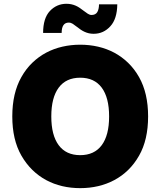

<svg xmlns="http://www.w3.org/2000/svg" viewBox="-20 -970 835 1000"><path d="M91.3 -568.5Q115.4 -611.5 148.3 -643.1Q181.1 -674.7 220.5 -695.7Q259.9 -716.6 304.9 -726.9Q349.8 -737.2 397.7 -737.2Q446 -737.2 490.8 -726.9Q535.5 -716.6 574.9 -695.7Q614.3 -674.7 647.2 -642.9Q680 -611.2 704.2 -568.5Q751.4 -485.1 751.4 -363.6Q751.4 -241.5 704.2 -159.1Q680 -116.5 647.4 -84.7Q614.7 -52.9 575.3 -32Q535.9 -11 491.1 -0.5Q446.4 9.9 397.7 9.9Q349.1 9.9 304.3 -0.5Q259.6 -11 220.3 -32.1Q181.1 -53.3 148.4 -85.2Q115.8 -117.2 91.3 -159.8Q44 -242.2 44 -363.6Q44 -485.1 91.3 -568.5ZM247.2 -363.6Q247.2 -265.6 285.7 -213.8Q324.2 -161.9 397.7 -161.9Q471.2 -161.9 509.8 -213.8Q548.3 -265.6 548.3 -363.6Q548.3 -461.6 509.8 -513.5Q471.2 -565.3 397.7 -565.3Q324.2 -565.3 285.7 -513.5Q247.2 -461.6 247.2 -363.6ZM239.7 -912.6Q274.9 -949.9 325.3 -950.3Q340.2 -950.3 352.1 -947.6Q364 -945 374.8 -940.2Q385.7 -935.4 395.8 -928.4Q405.9 -921.5 416.9 -913Q427.9 -904.5 437.5 -898.3Q447.1 -892 457.4 -892Q478 -892.4 486.7 -907Q495.4 -921.5 495.7 -947.4H590.9Q589.8 -871.4 555 -833.5Q519.5 -794 467.7 -794Q454.2 -794 442.6 -796.7Q431.1 -799.4 420.6 -804.2Q410.2 -808.9 400.2 -815.7Q390.3 -822.4 380 -830.6Q369 -839.5 359 -845.9Q349.1 -852.3 338.1 -852.3Q301.1 -852.3 301.1 -798.3H204.5Q204.5 -875 239.7 -912.6Z"/></svg>

Font: Inter P Black
Style: Regular
Weight: 900
Designer: Rasmus Andersson
Foundry: rsms
Version: Version 3.018;git-588b23468